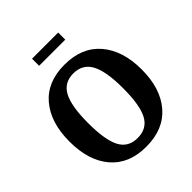

<svg xmlns="http://www.w3.org/2000/svg" viewBox="-224 -958 1111 1111"><g transform="rotate(-45 331.5 -403.0)"><path d="M436 -817V-759H222V-817ZM474 -324Q474 -462 440 -525Q406 -588 330 -588Q255 -588 221.5 -525Q188 -462 188 -324Q188 -185 221 -122.5Q254 -60 330 -60Q407 -60 440.5 -122.5Q474 -185 474 -324ZM330 11Q189 11 112.5 -78.5Q36 -168 36 -324Q36 -480 112.5 -570Q189 -660 330 -660Q472 -660 549.5 -569.5Q627 -479 627 -324Q627 -169 549.5 -79Q472 11 330 11Z"/></g></svg>

Font: ArsenalBold
Style: Bold
Weight: 700
Designer: Andrij Shevchenko
Foundry: Stairsfor.com
Version: Version 1.000